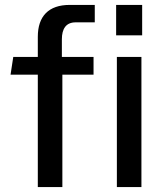

<svg xmlns="http://www.w3.org/2000/svg" viewBox="-20 -762 669 782"><path d="M361 -530H232V-602C232 -645 249 -671 288 -671H366V-742H264C178 -742 134 -696 134 -612V-530H34L23 -458H134V0H234V-458H361ZM556 -530H456V0H556ZM559 -742H453V-618H559Z"/></svg>

Font: Bisquit Text
Style: Regular
Weight: 400
Version: Version 1.004;Glyphs 3.2.3 (3260)